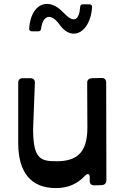

<svg xmlns="http://www.w3.org/2000/svg" viewBox="-20 -946 636 980"><path d="M143 -786H175C184 -786 189 -791 190 -800C198 -868 241 -884 287 -816C352 -730 441 -784 450 -908C451 -918 446 -924 436 -924H404C394 -924 389 -919 389 -909C385 -846 359 -830 319 -867L291 -894C220 -959 138 -924 129 -802C128 -792 133 -786 143 -786ZM265 14C325 14 373 -6 412 -47C428 -64 439 -60 438 -38V-25C437 -9 445 0 461 0L498 -1C514 -2 523 -10 523 -26L522 -524C522 -540 513 -549 498 -548L450 -547C434 -546 425 -539 425 -523L426 -296C427 -161 366 -123 269 -123C188 -123 149 -133 149 -288L158 -522C159 -539 150 -547 134 -547H97C81 -547 73 -539 73 -522V-216C73 -65 139 14 265 14Z"/></svg>

Font: OpenDyslexic3
Style: Regular
Weight: 400
Designer: Abelardo Gonzalez
Version: Version 3.001;PS 003.001;hotconv 1.0.88;makeotf.lib2.5.64775